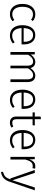

<svg xmlns="http://www.w3.org/2000/svg" viewBox="1592 -2287 899 4123"><g transform="rotate(90 2041.5 -225.5)"><path d="M285 -534C151 -534 64 -426 64 -258C64 -88 152 11 286 11C345 11 395 -10 436 -45L408 -84C371 -56 336 -40 287 -40C192 -40 126 -109 126 -259C126 -410 193 -484 288 -484C336 -484 370 -470 404 -443L433 -481C389 -519 344 -534 285 -534Z M934 -281C934 -435 866 -534 730 -534C602 -534 521 -424 521 -257C521 -89 605 11 743 11C812 11 865 -13 914 -53L887 -90C841 -56 803 -38 746 -38C656 -38 590 -97 583 -239H932C933 -249 934 -265 934 -281ZM877 -284H583C589 -426 650 -486 732 -486C831 -486 877 -413 877 -299Z M1606 -534C1537 -534 1482 -492 1442 -430C1426 -495 1379 -534 1313 -534C1245 -534 1192 -495 1152 -436L1147 -523H1097V0H1155V-379C1194 -443 1239 -487 1302 -487C1356 -487 1390 -451 1390 -366V0H1448V-379C1488 -443 1532 -487 1595 -487C1649 -487 1684 -451 1684 -366V0H1742V-374C1742 -473 1691 -534 1606 -534Z M2318 -281C2318 -435 2250 -534 2114 -534C1986 -534 1905 -424 1905 -257C1905 -89 1989 11 2127 11C2196 11 2249 -13 2298 -53L2271 -90C2225 -56 2187 -38 2130 -38C2040 -38 1974 -97 1967 -239H2316C2317 -249 2318 -265 2318 -281ZM2261 -284H1967C1973 -426 2034 -486 2116 -486C2215 -486 2261 -413 2261 -299Z M2697 -62C2671 -47 2646 -39 2617 -39C2564 -39 2540 -69 2540 -130V-476H2668L2675 -523H2540V-655L2482 -648V-523H2394V-476H2482V-127C2482 -36 2531 11 2610 11C2652 11 2688 -1 2720 -22Z M3185 -281C3185 -435 3117 -534 2981 -534C2853 -534 2772 -424 2772 -257C2772 -89 2856 11 2994 11C3063 11 3116 -13 3165 -53L3138 -90C3092 -56 3054 -38 2997 -38C2907 -38 2841 -97 2834 -239H3183C3184 -249 3185 -265 3185 -281ZM3128 -284H2834C2840 -426 2901 -486 2983 -486C3082 -486 3128 -413 3128 -299Z M3550 -534C3478 -534 3430 -492 3403 -406L3398 -523H3348V0H3406V-320C3434 -427 3473 -479 3545 -479C3563 -479 3577 -477 3591 -473L3602 -528C3589 -532 3571 -534 3550 -534Z M4067 -523H4006L3851 -43L3693 -523H3630L3812 0H3832C3799 92 3773 133 3668 159L3674 204C3802 179 3849 116 3888 2Z"/></g></svg>

Font: FiraGO Light
Style: Regular
Weight: 300
Designer: bBox Type
Foundry: bBox Type GmbH
Version: Version 1.001;PS 001.001;hotconv 1.0.88;makeotf.lib2.5.64775